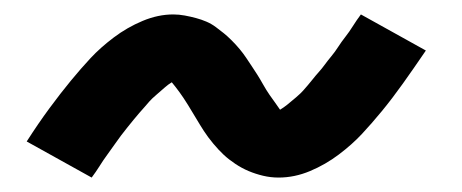

<svg xmlns="http://www.w3.org/2000/svg" viewBox="-20 -431 640 266"><path d="M107 -185 17 -235Q33 -260 48.5 -281Q64 -302 78 -319Q92 -336 105.5 -350.5Q119 -365 137.5 -379Q156 -393 177.5 -402Q199 -411 220 -411Q228 -411 236 -409.5Q244 -408 251.5 -406Q259 -404 266 -401Q273 -398 279 -393.5Q285 -389 290 -385Q295 -381 301 -375Q307 -369 312 -363Q317 -357 321 -351Q325 -345 329 -339Q333 -333 336.5 -327.5Q340 -322 344.5 -314Q349 -306 353.5 -299.5Q358 -293 361 -289Q364 -285 368 -279Q373 -282 378 -286Q383 -290 390 -296Q397 -302 400 -305.5Q403 -309 406.5 -313Q410 -317 413.5 -321.5Q417 -326 421.5 -331Q426 -336 430 -341.5Q434 -347 439 -353Q444 -359 448.5 -366Q453 -373 458.5 -380Q464 -387 469 -395Q474 -403 480 -411L570 -361Q553 -336 538 -315Q523 -294 509 -277Q495 -260 481.5 -245.5Q468 -231 449.5 -217Q431 -203 409.5 -194Q388 -185 366 -185Q355 -185 344.5 -187.5Q334 -190 324.5 -194Q315 -198 306 -204Q297 -210 290 -216.5Q283 -223 275.5 -232Q268 -241 262.5 -249.5Q257 -258 252 -266.5Q247 -275 240.5 -285.5Q234 -296 228.5 -303.5Q223 -311 218 -317Q213 -314 208.5 -310Q204 -306 197 -300Q190 -294 187 -290.5Q184 -287 180.5 -283Q177 -279 173 -274.5Q169 -270 165 -265Q161 -260 156.5 -254.5Q152 -249 147.5 -243Q143 -237 138.5 -230.5Q134 -224 128.5 -216.5Q123 -209 118 -201Q113 -193 107 -185Z"/></svg>

Font: Iosevka Curly SmBdExObl
Style: Regular
Weight: 600
Width: 7
Italic angle: -9°
Monospace: yes
Designer: Belleve Invis
Foundry: Belleve Invis
Version: Version 11.1.0; ttfautohint (v1.8.3)